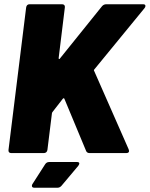

<svg xmlns="http://www.w3.org/2000/svg" viewBox="-20 -720 704 903"><path d="M20 -15 103 -685Q104 -692 108 -696Q112 -700 119 -700H272Q279 -700 282.5 -696Q286 -692 285 -685L256 -448Q255 -444 257.5 -442.5Q260 -441 262 -445L460 -691Q468 -700 480 -700H653Q664 -700 664 -692Q664 -687 660 -682L424 -394Q420 -390 423 -386L585 -18Q587 -12 587 -10Q587 0 573 0H402Q389 0 385 -10L283 -255Q282 -258 279.5 -258Q277 -258 275 -255L226 -192Q224 -188 224 -185L203 -15Q202 -8 197.5 -4Q193 0 186 0H33Q26 0 22.5 -4Q19 -8 20 -15ZM130 154Q130 149 133 145L192 53Q199 42 211 42H342Q353 42 353 49Q353 53 348 60L269 154Q261 163 250 163H142Q130 163 130 154Z"/></svg>

Font: Barlow Black
Style: Italic
Weight: 900
Italic angle: -7°
Designer: Jeremy Tribby
Foundry: Tribby Type
Version: Version 1.408